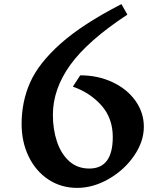

<svg xmlns="http://www.w3.org/2000/svg" viewBox="-20 -903 784 933"><path d="M237 -345Q237 -274 257 -214.5Q277 -155 316.5 -119.5Q356 -84 414 -84Q528 -84 528 -237Q528 -328 473.5 -390Q419 -452 334 -482L370 -537Q455 -537 526 -504Q597 -471 638 -413.5Q679 -356 679 -287Q679 -215 631.5 -146Q584 -77 508.5 -33.5Q433 10 355 10Q277 10 215.5 -30.5Q154 -71 119.5 -142Q85 -213 85 -301Q85 -409 126.5 -502.5Q168 -596 274.5 -691Q381 -786 570 -883L599 -832Q406 -705 321.5 -587.5Q237 -470 237 -345Z"/></svg>

Font: Inknut Antiqua SemiBold
Style: Regular
Weight: 600
Designer: Claus Eggers Sørensen
Foundry: Claus Eggers Sørensen
Version: Version 1.003; ttfautohint (v1.8.2) -l 8 -r 50 -G 200 -x 14 